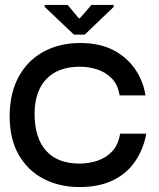

<svg xmlns="http://www.w3.org/2000/svg" viewBox="-20 -747 642 777"><path d="M301 10Q222 10 158 -22.5Q94 -55 56.5 -119Q19 -183 19 -279Q20 -373 57 -439Q94 -505 158.5 -539Q223 -573 304 -573Q382 -573 437 -545Q492 -517 525.5 -469Q559 -421 569 -361H464Q457 -405 431.5 -430.5Q406 -456 372 -466.5Q338 -477 304 -477Q215 -477 167.5 -427Q120 -377 120 -286Q120 -189 166.5 -137Q213 -85 302 -85Q339 -85 374 -96.5Q409 -108 434 -134.5Q459 -161 466 -206H572Q561 -145 528 -95.5Q495 -46 438.5 -18Q382 10 301 10ZM279 -607 161 -719V-727H254L299 -673H303L350 -727H440V-719L323 -607Z"/></svg>

Font: Darker Grotesque Light
Style: Bold
Weight: 700
Version: Version 1.000;gftools[0.9.28]